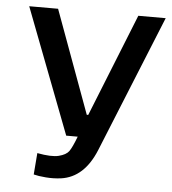

<svg xmlns="http://www.w3.org/2000/svg" viewBox="-51 -732 701 782"><g transform="rotate(5 300.0 -340.5)"><path d="M309 -265H315L483 -685H595L368 -126Q321 -11 227 2Q196 6 165 3.5Q134 1 115 -4L122 -92Q180 -81 210 -88.5Q240 -96 251.5 -112Q263 -128 280 -173H233L37 -685H155Z"/></g></svg>

Font: Titillium Web[RUS by Daymarius]
Style: Regular
Weight: 600
Designer: Cyrillization by Daymarius
Foundry: Cyrillization by Daymarius
Version: Version 1.002 September 11, 2018